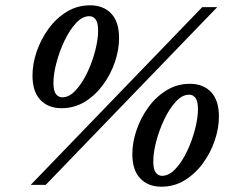

<svg xmlns="http://www.w3.org/2000/svg" viewBox="-20 -697 874 724"><path d="M96 0 742.5 -670H799L152.5 0ZM319.5 -677Q370 -677 399.5 -645.8Q429 -614.5 429 -553.5Q429 -510 413.5 -463.8Q398 -417.5 369 -377.8Q340 -338 300.2 -313.5Q260.5 -289 212 -289Q162 -289 132.2 -320.2Q102.5 -351.5 102.5 -412.5Q102.5 -456 118.2 -502.2Q134 -548.5 162.8 -588.2Q191.5 -628 231.5 -652.5Q271.5 -677 319.5 -677ZM215 -330Q241 -330 265.5 -356.5Q290 -383 309 -423Q328 -463 339 -505.8Q350 -548.5 350 -581.5Q350 -611 340.8 -623.5Q331.5 -636 317 -636Q290.5 -636 266.2 -609.5Q242 -583 223 -543Q204 -503 192.8 -460.2Q181.5 -417.5 181.5 -384.5Q181.5 -355 190.8 -342.5Q200 -330 215 -330ZM696 -381Q746.5 -381 776 -349.8Q805.5 -318.5 805.5 -257.5Q805.5 -214 790 -167.8Q774.5 -121.5 745.5 -81.8Q716.5 -42 676.8 -17.5Q637 7 588.5 7Q538.5 7 508.8 -24.2Q479 -55.5 479 -116.5Q479 -160 494.8 -206.2Q510.5 -252.5 539.2 -292.2Q568 -332 608 -356.5Q648 -381 696 -381ZM591.5 -34Q617.5 -34 642 -60.5Q666.5 -87 685.5 -127Q704.5 -167 715.5 -209.8Q726.5 -252.5 726.5 -285.5Q726.5 -315 717.2 -327.5Q708 -340 693.5 -340Q667 -340 642.8 -313.5Q618.5 -287 599.5 -247Q580.5 -207 569.2 -164.2Q558 -121.5 558 -88.5Q558 -59 567.2 -46.5Q576.5 -34 591.5 -34Z"/></svg>

Font: Newsreader Text SemiBold
Style: Italic
Weight: 600
Italic angle: -17°
Designer: Hugues Gentile
Foundry: Production Type
Version: Version 1.001